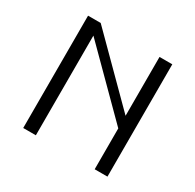

<svg xmlns="http://www.w3.org/2000/svg" viewBox="-147 -827 1002 987"><g transform="rotate(30 354.5 -333.5)"><path d="M180.8 -666.7 530 -317.5V-666.7H605.8V0H530V-242.5L180.8 -591.7V0H105.8V-666.7Z"/></g></svg>

Font: 0xA000-Squarish
Style: Squareish
Weight: 400
Version: Version 0.1